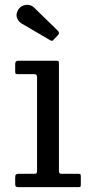

<svg xmlns="http://www.w3.org/2000/svg" viewBox="-20 -770 372 790"><path d="M120.5 -465Q132.5 -465 132.5 -453V-69Q132.5 -61 131 -58Q129.5 -55 121 -55H59Q50 -55 46.2 -52.5Q42.5 -50 42.5 -40V-12Q42.5 -4 46 -2Q49.5 0 58 0H303Q310 0 311.2 -2.5Q312.5 -5 312.5 -12V-45Q312.5 -52 310 -53.5Q307.5 -55 300.5 -55H233Q227 -55 224.8 -57.8Q222.5 -60.5 222.5 -67V-509.5Q222.5 -516 220.8 -518Q219 -520 213 -520H54.5Q42.5 -520 42.5 -507V-477Q42.5 -469.5 44 -467.2Q45.5 -465 53 -465ZM186.5 -604.5Q192 -601 194.8 -602Q197.5 -603 201.5 -607.5L218.5 -625.5Q227 -634.5 218 -643.5L121 -738Q112 -747.5 99 -749.5Q86 -751.5 74 -746.5Q62 -741.5 55 -730Q44 -711.5 50 -696.2Q56 -681 68.5 -673.5Z"/></svg>

Font: Besley
Style: Regular
Weight: 400
Designer: Owen Earl
Foundry: indestructible type*
Version: Version 4.000